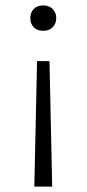

<svg xmlns="http://www.w3.org/2000/svg" viewBox="-20 -493 320 710"><path d="M163 -267 173 197H107L117 -267ZM188 -426Q188 -406 175 -392.5Q162 -379 140 -379Q117 -379 104.5 -392.5Q92 -406 92 -426Q92 -446 104.5 -459.5Q117 -473 140 -473Q162 -473 175 -459.5Q188 -446 188 -426Z"/></svg>

Font: Jldddboxgfspflltxgxzjzlszac
Style: Regular
Weight: 300
Designer: Carrois Corporate & Edenspiekermann
Foundry: Carrois Corporate GbR & Edenspiekermann AG
Version: Version 2.001